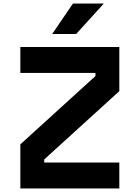

<svg xmlns="http://www.w3.org/2000/svg" viewBox="-20 -1066 790 1086"><path d="M95.1 0V-249.5L519.9 -635.9V-653.4H95.1V-800H654.9V-550.5L230.1 -164.1V-146.6H654.9V0ZM275.2 -873.7 392.5 -1045.9H567.1L410.8 -873.7Z"/></svg>

Font: Martian Mono SemiExpanded
Style: Regular
Weight: 400
Width: 6
Monospace: yes
Designer: Roman Shamin
Foundry: Evil Martians
Version: Version 1.000